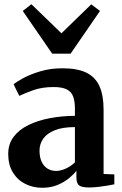

<svg xmlns="http://www.w3.org/2000/svg" viewBox="-20 -880 581 911"><path d="M180.5 11Q136.5 11 99.8 -7.5Q63 -26 41 -62Q19 -98 19 -149.5Q19 -197 44.8 -231Q70.5 -265 115 -286.8Q159.5 -308.5 216.2 -319.2Q273 -330 335.5 -330.5V-364Q335.5 -399.5 327 -422.2Q318.5 -445 296.5 -456Q274.5 -467 234.5 -467Q179 -467 137 -451.8Q95 -436.5 71.5 -425L44.5 -480Q57.5 -491.5 90.8 -509.5Q124 -527.5 171.8 -541.8Q219.5 -556 276 -556Q347.5 -556 390.2 -535Q433 -514 452.2 -470.5Q471.5 -427 471.5 -360V-54.5L522.5 -52.5V-5.5Q511.5 -3 490.8 0.5Q470 4 446.5 6.8Q423 9.5 402.5 9.5Q369 9.5 355.8 0Q342.5 -9.5 342.5 -39.5V-70Q331 -54 308.2 -35Q285.5 -16 253.2 -2.5Q221 11 180.5 11ZM246.5 -69Q268 -69 293 -80.5Q318 -92 335.5 -110V-277Q277 -277 239.8 -262Q202.5 -247 185 -221.8Q167.5 -196.5 167.5 -165.5Q167.5 -134.5 177.5 -112.8Q187.5 -91 205.5 -80Q223.5 -69 246.5 -69ZM227.5 -625.5 88 -828 129 -860 271.5 -722 413 -859.5 454.5 -828 315 -625.5Z"/></svg>

Font: Merriweather 48pt
Style: Bold
Weight: 700
Version: Version 2.100